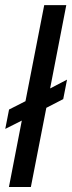

<svg xmlns="http://www.w3.org/2000/svg" viewBox="-20 -745 287 765"><path d="M164.6 -315.4 103 0H15.6L66.9 -264.6L1 -231.4L16.1 -308.6L81.5 -341.8L156.2 -724.6H244.1L179.7 -392.6L247.1 -427.7L231.9 -350.1Z"/></svg>

Font: Arimo
Style: Italic
Weight: 400
Italic angle: -12°
Designer: Steve Matteson
Foundry: Monotype Imaging Inc.
Version: Version 1.33